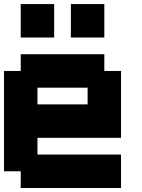

<svg xmlns="http://www.w3.org/2000/svg" viewBox="-20 -937 707 957"><path d="M0 -83.3V-583.3H83.3V-666.7H500V-583.3H583.3V-250H166.7V-166.7H583.3V0H83.3V-83.3ZM166.7 -416.7H416.7V-500H166.7ZM333.3 -750V-916.7H500V-750ZM83.3 -916.7H250V-750H83.3Z"/></svg>

Font: Galmuri11 Bold
Style: Regular
Weight: 700
Designer: Lee Minseo (quiple)
Version: Version 2.397;hotconv 1.1.1;makeotfexe 2.6.0 DEVELOPMENT